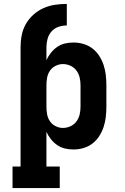

<svg xmlns="http://www.w3.org/2000/svg" viewBox="-20 -755 640 980"><path d="M44 205V95H85V-515Q85 -546 91 -576Q97 -606 112 -632.5Q127 -659 150.5 -680Q174 -701 202 -713.5Q230 -726 260 -730.5Q290 -735 321 -735V-625Q299 -625 278.5 -618Q258 -611 243.5 -595Q229 -579 223 -557.5Q217 -536 217 -515V-448Q226 -468 240 -485.5Q254 -503 272 -515.5Q290 -528 311.5 -533Q333 -538 355 -538Q381 -538 406.5 -530.5Q432 -523 452.5 -507Q473 -491 487 -469Q501 -447 509 -422.5Q517 -398 520 -372Q523 -346 523 -320V-210Q523 -184 520 -158Q517 -132 509 -107.5Q501 -83 487 -61Q473 -39 452.5 -23Q432 -7 406.5 0.5Q381 8 355 8Q333 8 311.5 3Q290 -2 272 -14.5Q254 -27 240 -44.5Q226 -62 217 -82V95H285V205ZM301 -102Q321 -102 339.5 -110.5Q358 -119 370 -135Q382 -151 386.5 -170.5Q391 -190 391 -210V-320Q391 -340 386.5 -359.5Q382 -379 370 -395Q358 -411 339.5 -419.5Q321 -428 301 -428Q282 -428 264 -419Q246 -410 235 -394Q224 -378 220.5 -358.5Q217 -339 217 -320V-210Q217 -191 220.5 -171.5Q224 -152 235 -136Q246 -120 264 -111Q282 -102 301 -102Z"/></svg>

Font: Iosevka Slab XBdEx
Style: Regular
Weight: 800
Width: 7
Monospace: yes
Designer: Belleve Invis
Foundry: Belleve Invis
Version: Version 11.1.0; ttfautohint (v1.8.3)